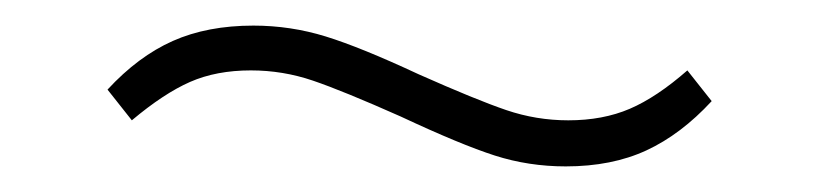

<svg xmlns="http://www.w3.org/2000/svg" viewBox="-20 -379 640 150"><path d="M293 -288Q248 -308 224.5 -316Q201 -324 176 -324Q149 -324 128.5 -315Q108 -306 83 -285L64 -309Q88 -335 115 -347Q142 -359 178 -359Q207 -359 234.5 -350.5Q262 -342 307 -321Q352 -301 375.5 -293Q399 -285 424 -285Q451 -285 472 -294Q493 -303 517 -324L536 -300Q512 -274 485 -261.5Q458 -249 422 -249Q393 -249 366.5 -257.5Q340 -266 293 -288Z"/></svg>

Font: Anuphan ExtraLight
Style: Regular
Weight: 200
Designer: Cadson Demak
Version: Version 3.001